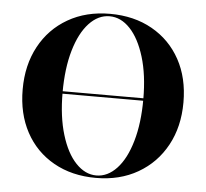

<svg xmlns="http://www.w3.org/2000/svg" viewBox="-46 -631 743 692"><g transform="rotate(5 325.0 -285.0)"><path d="M100 -280.6V-289.5H549.2V-280.6ZM325 11.3Q237.9 11.3 172.2 -25.8Q106.5 -62.9 70.6 -129.4Q34.7 -196 34.7 -283.9Q34.7 -371.8 71 -439.1Q107.3 -506.5 173 -544.4Q238.7 -582.3 325 -582.3Q412.1 -582.3 477.8 -545.2Q543.5 -508.1 579.8 -441.9Q616.1 -375.8 616.1 -287.1Q616.1 -199.2 579.4 -131.9Q542.7 -64.5 477 -26.6Q411.3 11.3 325 11.3ZM325.8 2.4Q366.9 2.4 400 -33.1Q433.1 -68.5 452 -133.9Q471 -199.2 471 -286.3Q471 -374.2 451.2 -438.7Q431.5 -503.2 398.4 -538.3Q365.3 -573.4 324.2 -573.4Q283.1 -573.4 250 -537.9Q216.9 -502.4 198 -437.5Q179 -372.6 179 -284.7Q179 -197.6 198.8 -132.7Q218.5 -67.7 252 -32.7Q285.5 2.4 325.8 2.4Z"/></g></svg>

Font: Playfair 144pt SemiCondensed ExtraBold
Style: Regular
Weight: 800
Width: 4
Designer: Claus Eggers Sørensen
Foundry: Claus Eggers Sørensen
Version: Version 2.203